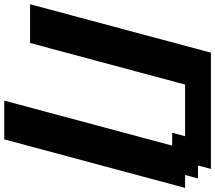

<svg xmlns="http://www.w3.org/2000/svg" viewBox="-76 -840 1040 929"><g transform="rotate(90 444.5 -375.0)"><path d="M466.3 125H653.8Q692.9 -20.5 771.2 -312.5Q849.6 -604.5 888.7 -750H826.2L842.8 -812.5H780.3L796.9 -875H234.4Q195.3 -729 117.2 -437.5Q39.1 -146 0 0H187.5L388.7 -750H638.7L621.6 -687.5H684.1Z"/></g></svg>

Font: Faithful 32x
Style: SemiboldOblique
Weight: 400
Foundry: Faithful Resource Pack
Version: Version 1.0; January 27, 2023